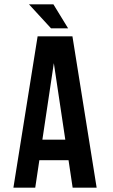

<svg xmlns="http://www.w3.org/2000/svg" viewBox="-20 -868 522 888"><path d="M427 0H316L297 -127H162L143 0H42L154 -700H315ZM176 -222H282L229 -576ZM227 -848 295 -737H216L114 -848Z"/></svg>

Font: Bebas Neue Bold
Style: Regular
Weight: 700
Designer: Ryoichi Tsunekawa & LGV (GE)
Foundry: Free Software Foundation, Inc.
Version: Version 1.003 August 13, 2016